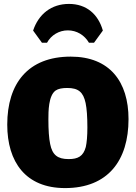

<svg xmlns="http://www.w3.org/2000/svg" viewBox="-20 -948 693 980"><path d="M17 -312C17 -121 111 12 312 12C532 12 636 -130 636 -340C636 -531 540 -659 341 -659C123 -659 17 -522 17 -312ZM264 -486C277 -495 297 -499 323 -499C380 -499 405 -478 417 -422C423 -393 426 -352 426 -297C426 -254 423 -221 418 -198C405 -150 378 -136 330 -136C273 -136 247 -158 236 -213C230 -242 227 -284 227 -339C227 -378 227 -460 264 -486ZM194 -730H220C241 -769 282 -793 326 -793C372 -793 411 -769 434 -730H460L505 -792C481 -876 421 -928 332 -928C242 -928 177 -876 149 -792Z"/></svg>

Font: Luna Sans Black
Style: Regular
Weight: 900
Designer: Juan Pablo del Peral
Foundry: Huerta Tipografica
Version: Version 2.001; ttfautohint (v1.5)